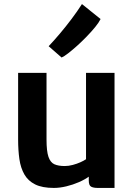

<svg xmlns="http://www.w3.org/2000/svg" viewBox="-20 -915 663 943"><path d="M244.5 8Q187.5 8 152.8 -9.2Q118 -26.5 99.8 -58.2Q81.5 -90 75.2 -133.8Q69 -177.5 69 -230V-557H208.5V-229.5Q208.5 -172.5 218 -144.8Q227.5 -117 247.2 -108.2Q267 -99.5 298 -99.5Q317 -99.5 337.5 -105Q358 -110.5 375.2 -118.2Q392.5 -126 402.5 -133V-557H542.5V8H460Q439 8 427.5 1.8Q416 -4.5 416 -28.5V-66L418.5 -49Q397.5 -33.5 367.8 -20.5Q338 -7.5 305.8 0.2Q273.5 8 244.5 8ZM282.5 -632.5 219 -688Q245 -715.5 274 -749.8Q303 -784 331.2 -821.5Q359.5 -859 382.5 -895L474 -821.5Q466 -805 447.8 -782.5Q429.5 -760 406.2 -736Q383 -712 358.8 -690.2Q334.5 -668.5 314.5 -653Q294.5 -637.5 282.5 -632.5Z"/></svg>

Font: Merriweather Sans SemiBold
Style: Regular
Weight: 600
Designer: Eben Sorkin
Foundry: Eben Sorkin
Version: Version 2.001